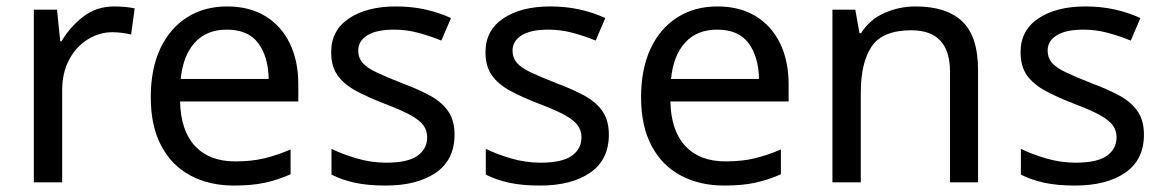

<svg xmlns="http://www.w3.org/2000/svg" viewBox="-20 -566 3616 596"><path d="M335 -546Q350 -546 367.5 -544.5Q385 -543 398 -540L387 -459Q374 -462 358.5 -464Q343 -466 329 -466Q288 -466 252 -443.5Q216 -421 194.5 -380.5Q173 -340 173 -286V0H85V-536H157L167 -438H171Q197 -482 238 -514Q279 -546 335 -546Z M685 -546Q754 -546 803.5 -516Q853 -486 879.5 -431.5Q906 -377 906 -304V-251H539Q541 -160 585.5 -112.5Q630 -65 710 -65Q761 -65 800.5 -74.5Q840 -84 882 -102V-25Q841 -7 801 1.5Q761 10 706 10Q630 10 571.5 -21Q513 -52 480.5 -113.5Q448 -175 448 -264Q448 -352 477.5 -415Q507 -478 560.5 -512Q614 -546 685 -546ZM684 -474Q621 -474 584.5 -433.5Q548 -393 541 -321H814Q813 -389 782 -431.5Q751 -474 684 -474Z M1391 -148Q1391 -70 1333 -30Q1275 10 1177 10Q1121 10 1080.5 1Q1040 -8 1009 -24V-104Q1041 -88 1086.5 -74.5Q1132 -61 1179 -61Q1246 -61 1276 -82.5Q1306 -104 1306 -140Q1306 -160 1295 -176Q1284 -192 1255.5 -208Q1227 -224 1174 -244Q1122 -264 1085 -284Q1048 -304 1028 -332Q1008 -360 1008 -404Q1008 -472 1063.5 -509Q1119 -546 1209 -546Q1258 -546 1300.5 -536.5Q1343 -527 1380 -510L1350 -440Q1316 -454 1279 -464Q1242 -474 1203 -474Q1149 -474 1120.5 -456.5Q1092 -439 1092 -409Q1092 -387 1105 -371.5Q1118 -356 1148.5 -341.5Q1179 -327 1230 -307Q1281 -288 1317 -268Q1353 -248 1372 -219.5Q1391 -191 1391 -148Z M1870 -148Q1870 -70 1812 -30Q1754 10 1656 10Q1600 10 1559.5 1Q1519 -8 1488 -24V-104Q1520 -88 1565.5 -74.5Q1611 -61 1658 -61Q1725 -61 1755 -82.5Q1785 -104 1785 -140Q1785 -160 1774 -176Q1763 -192 1734.5 -208Q1706 -224 1653 -244Q1601 -264 1564 -284Q1527 -304 1507 -332Q1487 -360 1487 -404Q1487 -472 1542.5 -509Q1598 -546 1688 -546Q1737 -546 1779.5 -536.5Q1822 -527 1859 -510L1829 -440Q1795 -454 1758 -464Q1721 -474 1682 -474Q1628 -474 1599.5 -456.5Q1571 -439 1571 -409Q1571 -387 1584 -371.5Q1597 -356 1627.5 -341.5Q1658 -327 1709 -307Q1760 -288 1796 -268Q1832 -248 1851 -219.5Q1870 -191 1870 -148Z M2207 -546Q2276 -546 2325.5 -516Q2375 -486 2401.5 -431.5Q2428 -377 2428 -304V-251H2061Q2063 -160 2107.5 -112.5Q2152 -65 2232 -65Q2283 -65 2322.5 -74.5Q2362 -84 2404 -102V-25Q2363 -7 2323 1.5Q2283 10 2228 10Q2152 10 2093.5 -21Q2035 -52 2002.5 -113.5Q1970 -175 1970 -264Q1970 -352 1999.5 -415Q2029 -478 2082.5 -512Q2136 -546 2207 -546ZM2206 -474Q2143 -474 2106.5 -433.5Q2070 -393 2063 -321H2336Q2335 -389 2304 -431.5Q2273 -474 2206 -474Z M2822 -546Q2918 -546 2967 -499.5Q3016 -453 3016 -349V0H2929V-343Q2929 -472 2809 -472Q2720 -472 2686 -422Q2652 -372 2652 -278V0H2564V-536H2635L2648 -463H2653Q2679 -505 2725 -525.5Q2771 -546 2822 -546Z M3531 -148Q3531 -70 3473 -30Q3415 10 3317 10Q3261 10 3220.5 1Q3180 -8 3149 -24V-104Q3181 -88 3226.5 -74.5Q3272 -61 3319 -61Q3386 -61 3416 -82.5Q3446 -104 3446 -140Q3446 -160 3435 -176Q3424 -192 3395.5 -208Q3367 -224 3314 -244Q3262 -264 3225 -284Q3188 -304 3168 -332Q3148 -360 3148 -404Q3148 -472 3203.5 -509Q3259 -546 3349 -546Q3398 -546 3440.5 -536.5Q3483 -527 3520 -510L3490 -440Q3456 -454 3419 -464Q3382 -474 3343 -474Q3289 -474 3260.5 -456.5Q3232 -439 3232 -409Q3232 -387 3245 -371.5Q3258 -356 3288.5 -341.5Q3319 -327 3370 -307Q3421 -288 3457 -268Q3493 -248 3512 -219.5Q3531 -191 3531 -148Z"/></svg>

Font: Noto Sans Tagalog
Style: Regular
Weight: 400
Designer: Monotype Design Team
Foundry: Monotype Imaging Inc.
Version: Version 2.001; ttfautohint (v1.8.4.7-5d5b)